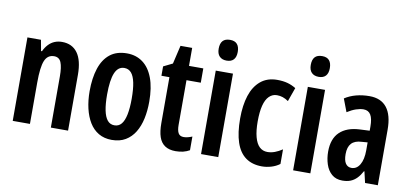

<svg xmlns="http://www.w3.org/2000/svg" viewBox="-71 -986 2628 1230"><g transform="rotate(10 1243.5 -371.5)"><path d="M281 -553Q347 -553 382 -505Q417 -457 417 -363V0H305V-333Q305 -393 292.5 -423.5Q280 -454 247 -454Q204 -454 186.5 -411.5Q169 -369 169 -269V0H57V-543H145L158 -472H164Q176 -498 193.5 -516.5Q211 -535 233 -544Q255 -553 281 -553Z M897 -273Q897 -213 886 -162Q875 -111 851.5 -72.5Q828 -34 791 -12Q754 10 702 10Q653 10 616.5 -11.5Q580 -33 556.5 -71.5Q533 -110 521 -161.5Q509 -213 509 -273Q509 -358 529.5 -421Q550 -484 593 -518.5Q636 -553 704 -553Q763 -553 806.5 -521Q850 -489 873.5 -426.5Q897 -364 897 -273ZM623 -271Q623 -210 631.5 -168.5Q640 -127 657.5 -106Q675 -85 703 -85Q731 -85 748.5 -106Q766 -127 774.5 -169Q783 -211 783 -272Q783 -335 774.5 -376Q766 -417 748.5 -437.5Q731 -458 703 -458Q662 -458 642.5 -412Q623 -366 623 -271Z M1153 -88Q1165 -88 1179.5 -91.5Q1194 -95 1208 -101V-12Q1189 -1 1166.5 4.5Q1144 10 1117 10Q1075 10 1048 -8Q1021 -26 1009 -61.5Q997 -97 997 -152V-450H945V-511L1004 -540L1032 -660H1108V-543H1201V-450H1108V-159Q1108 -124 1118 -106Q1128 -88 1153 -88Z M1394 -543V0H1282V-543ZM1339 -753Q1370 -753 1385 -735.5Q1400 -718 1400 -685Q1400 -652 1384.5 -635Q1369 -618 1339 -618Q1309 -618 1292.5 -635Q1276 -652 1276 -685Q1276 -719 1291.5 -736Q1307 -753 1339 -753Z M1679 10Q1616 10 1573.5 -20.5Q1531 -51 1510 -113Q1489 -175 1489 -269Q1489 -354 1509.5 -417.5Q1530 -481 1573 -517Q1616 -553 1681 -553Q1719 -553 1748 -545Q1777 -537 1803 -521L1771 -431Q1752 -444 1734 -450Q1716 -456 1696 -456Q1667 -456 1645.5 -435Q1624 -414 1613.5 -372.5Q1603 -331 1603 -269Q1603 -209 1614 -168Q1625 -127 1646 -107Q1667 -87 1698 -87Q1722 -87 1746 -96Q1770 -105 1794 -121V-26Q1770 -8 1739.5 1Q1709 10 1679 10Z M1993 -543V0H1881V-543ZM1938 -753Q1969 -753 1984 -735.5Q1999 -718 1999 -685Q1999 -652 1983.5 -635Q1968 -618 1938 -618Q1908 -618 1891.5 -635Q1875 -652 1875 -685Q1875 -719 1890.5 -736Q1906 -753 1938 -753Z M2281 -553Q2356 -553 2394 -504.5Q2432 -456 2432 -362V0H2349L2332 -73H2329Q2314 -45 2296 -26.5Q2278 -8 2255.5 1Q2233 10 2202 10Q2160 10 2133 -13.5Q2106 -37 2093.5 -75.5Q2081 -114 2081 -157Q2081 -241 2126.5 -284.5Q2172 -328 2256 -332L2320 -335V-362Q2320 -413 2305 -438Q2290 -463 2258 -463Q2236 -463 2209.5 -454Q2183 -445 2153 -426L2121 -510Q2155 -532 2195.5 -542.5Q2236 -553 2281 -553ZM2281 -256Q2237 -254 2215.5 -230.5Q2194 -207 2194 -161Q2194 -120 2207.5 -100Q2221 -80 2246 -80Q2280 -80 2300 -114Q2320 -148 2320 -207V-259Z"/></g></svg>

Font: Noto Sans Display ExtraCondensed SemiBold
Style: Regular
Weight: 600
Width: 2
Designer: Monotype Design Team
Foundry: Monotype Imaging Inc.
Version: Version 2.003